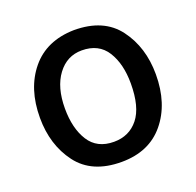

<svg xmlns="http://www.w3.org/2000/svg" viewBox="-125 -827 990 972"><g transform="rotate(-20 370.5 -341.0)"><path d="M57 -337Q57 -494 139 -593.5Q221 -693 370 -696Q530 -696 607 -593Q684 -490 684 -344Q684 -186 601.5 -86Q519 14 370 14Q211 14 134 -88.5Q57 -191 57 -337ZM192 -338Q192 -231 235 -163Q278 -95 369 -95Q451 -95 500 -156Q549 -217 549 -344Q549 -450 506 -518Q463 -586 372 -586Q292 -586 242 -519Q192 -452 192 -338Z"/></g></svg>

Font: Palanquin Dark
Style: Regular
Weight: 400
Designer: Pria Ravichandran
Version: Version 1.001